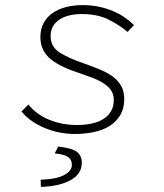

<svg xmlns="http://www.w3.org/2000/svg" viewBox="-20 -512 640 751"><path d="M272 12Q242 12 212 6Q182 0 154.5 -11.5Q127 -23 103.5 -39.5Q80 -56 64 -76L91 -103Q125 -62 175 -42.5Q225 -23 281 -23Q311 -23 337.5 -28.5Q364 -34 383.5 -46Q403 -58 414 -76.5Q425 -95 425 -121Q425 -143 414.5 -158.5Q404 -174 384.5 -186.5Q365 -199 338 -209Q311 -219 279 -230Q203 -256 170.5 -287.5Q138 -319 138 -367Q138 -399 151 -422.5Q164 -446 186.5 -461.5Q209 -477 239 -484.5Q269 -492 304 -492Q338 -492 368 -485.5Q398 -479 423.5 -468Q449 -457 469 -443Q489 -429 504 -414L479 -387Q449 -413 405.5 -435Q362 -457 301 -457Q243 -457 210.5 -434Q178 -411 178 -371Q178 -329 213.5 -306.5Q249 -284 308 -264Q342 -252 371 -240Q400 -228 421 -212.5Q442 -197 454 -176Q466 -155 466 -125Q466 -88 450.5 -62Q435 -36 409 -19.5Q383 -3 347.5 4.5Q312 12 272 12ZM140 219 139 191Q200 189 230.5 173Q261 157 261 133Q261 111 244.5 101Q228 91 194 88L208 61Q264 68 282 83Q300 98 300 124Q300 169 255.5 193Q211 217 140 219Z"/></svg>

Font: Source Code Pro Light
Style: Italic
Weight: 300
Italic angle: -11°
Monospace: yes
Designer: Paul D. Hunt, Teo Tuominen
Foundry: Adobe Systems Incorporated
Version: Version 1.050;PS 1.000;hotconv 16.6.51;makeotf.lib2.5.65220